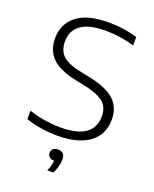

<svg xmlns="http://www.w3.org/2000/svg" viewBox="-175 -847 943 1173"><g transform="rotate(20 296.5 -260.0)"><path d="M263.5 9Q213.5 9 160.8 1Q108 -7 59 -23.5V-78.5Q113 -60.5 166 -52.8Q219 -45 264.5 -45Q375 -45 427.8 -83.5Q480.5 -122 480.5 -195Q480.5 -257 439.2 -288.5Q398 -320 302.5 -339L261.5 -347Q150.5 -368.5 99.5 -417.2Q48.5 -466 48.5 -546Q48.5 -639.5 117.5 -694.2Q186.5 -749 325 -749Q425.5 -749 512 -722.5V-667.5Q421 -695 324.5 -695Q216.5 -695 164.2 -657Q112 -619 112 -549Q112 -488 148.8 -455Q185.5 -422 276 -404.5L317.5 -396.5Q439.5 -372.5 492 -324.8Q544.5 -277 544.5 -198Q544.5 -98 471 -44.5Q397.5 9 263.5 9ZM280.5 229Q289 208 293.5 191.2Q298 174.5 299 159.5Q278.5 159 267.5 149Q256.5 139 256.5 122.5Q256.5 106.5 267.5 96.5Q278.5 86.5 299 86.5Q344.5 86.5 344.5 136Q344.5 155.5 338 180.8Q331.5 206 319 229Z"/></g></svg>

Font: Encode Sans Exp Lt
Style: Regular
Weight: 300
Width: 7
Designer: Multiple Designers
Foundry: Impallari Type
Version: Version 3.002; ttfautohint (v1.8.3) -l 8 -r 50 -G 200 -x 14 